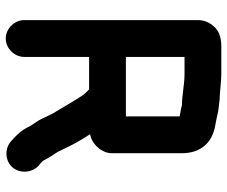

<svg xmlns="http://www.w3.org/2000/svg" viewBox="-81 -652 790 668"><g transform="rotate(90 314.0 -318.0)"><path d="M238 -693H139C124 -693 109 -690 96 -685C73 -675 50 -646 50 -614V-7C50 27 80 57 114 57C148 57 178 27 178 -7V-233H291L294 -230L305 -219C309 -214 312 -210 314 -207L331 -180C348 -152 358 -135 374 -108C383 -92 391 -71 400 -56C407 -45 419 -29 424 -17C435 3 445 14 462 30L472 39C498 62 540 59 562 34C585 7 581 -34 557 -57L547 -65C542 -70 540 -71 537 -77C530 -91 518 -110 509 -123L501 -139C486 -172 467 -207 447 -236C451 -237 455 -239 460 -240C485 -249 513 -278 513 -312V-556C513 -613 485 -650 442 -665C425 -672 400 -674 381 -679C364 -684 347 -684 327 -687C305 -687 264 -693 238 -693ZM385 -548V-361H178V-565H238C275 -565 311 -556 346 -556C360 -552 370 -551 385 -548Z"/></g></svg>

Font: Electronic
Style: SuThk
Weight: 900
Version: Version 1.011